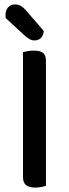

<svg xmlns="http://www.w3.org/2000/svg" viewBox="-20 -843 313 869"><path d="M84 -383H188V-2Q182 0 168.5 3Q155 6 140 6Q111 6 97.5 -5.5Q84 -17 84 -43ZM188 -275H84V-607Q91 -609 104.5 -611.5Q118 -614 133 -614Q162 -614 175 -603.5Q188 -593 188 -566ZM95 -679 6 -761Q5 -765 5 -769Q5 -773 5 -776Q5 -797 17 -810Q29 -823 48 -823Q73 -823 94 -800L178 -703Q177 -682 165 -671Q153 -660 137 -660Q124 -660 114.5 -665.5Q105 -671 95 -679Z"/></svg>

Font: Baloo Bhaijaan 2 Medium
Style: Regular
Weight: 500
Designer: Sanskriti Dholi, Noopur Datye and Ek Type
Foundry: Ek Type
Version: Version 1.701